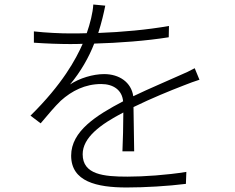

<svg xmlns="http://www.w3.org/2000/svg" viewBox="-20 -802 1040 850"><path d="M574 -132C573 -181 572 -271 571 -328C653 -368 732 -400 794 -424C817 -433 843 -443 863 -449L842 -500C820 -488 801 -479 777 -469C718 -442 647 -413 570 -376C561 -438 508 -474 441 -474C392 -474 332 -456 290 -428C337 -484 374 -549 397 -609C506 -612 627 -621 727 -637L728 -687C631 -670 520 -660 415 -656C430 -703 440 -746 446 -777L393 -782C391 -745 379 -698 364 -655C339 -654 315 -654 291 -654C249 -654 183 -657 130 -663V-613C184 -609 246 -607 288 -607C306 -607 326 -607 346 -608C316 -540 257 -430 115 -290L160 -256C193 -295 222 -330 249 -356C298 -400 357 -430 428 -430C482 -430 521 -403 525 -353H524C408 -292 295 -222 295 -113C295 2 408 28 541 28C621 28 724 22 803 12L805 -41C719 -27 616 -20 544 -20C439 -20 346 -29 346 -119C346 -193 424 -251 526 -304C526 -250 524 -174 522 -132Z"/></svg>

Font: Noto Sans T Chinese Light
Style: Regular
Weight: 300
Designer: Ryoko NISHIZUKA (kana & ideographs); Paul D. Hunt (Latin, Greek & Cyrillic); Wenlong ZHANG (bopomofo); Sandoll Communica
Foundry: Adobe Systems Incorporated
Version: Version 1.000;PS 1;hotconv 1.0.78;makeotf.lib2.5.61930